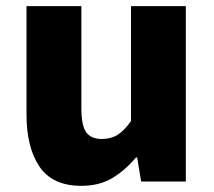

<svg xmlns="http://www.w3.org/2000/svg" viewBox="-20 -589 694 623"><path d="M244 14Q150 14 108 -48.5Q66 -111 66 -217V-569H244V-239Q244 -181 260 -159.5Q276 -138 310 -138Q340 -138 361.5 -151.5Q383 -165 405 -196V-569H583V0H438L425 -78H421Q386 -36 344 -11Q302 14 244 14Z"/></svg>

Font: Noto Sans SC Black
Style: Regular
Weight: 900
Designer: Ryoko NISHIZUKA  (kana, bopomofo & ideographs); Paul D. Hunt (Latin, Greek & Cyrillic); Sandoll Communications , Soo-you
Foundry: Adobe
Version: Version 2.004-H2;hotconv 1.0.118;makeotfexe 2.5.65603